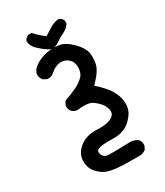

<svg xmlns="http://www.w3.org/2000/svg" viewBox="-224 -876 948 1101"><g transform="rotate(-30 250.0 -325.0)"><path d="M215.3 -117.7 244.6 -116.7Q295.4 -116.7 320.8 -131.3Q346.7 -146 346.7 -167.5Q346.7 -168.5 346.7 -169.9Q344.7 -195.3 330.6 -216.3Q315.4 -237.8 286.1 -259.3Q266.6 -273.4 226.1 -273.4Q207.5 -273.4 183.6 -270.5Q164.6 -272.9 150.9 -284.7Q138.2 -298.8 138.2 -319.3Q138.2 -322.8 138.7 -327.1L150.9 -351.1Q192.4 -365.7 227.8 -381.8Q263.2 -397.9 287.1 -420.9Q310.5 -442.9 310.5 -482.4Q310.5 -517.6 287.1 -538.1Q266.6 -556.2 240.2 -556.2Q203.1 -556.2 165.5 -522.5Q151.4 -510.3 130.9 -510.3Q127.9 -510.3 123 -510.7L100.6 -522L99.6 -522.9Q85.4 -539.1 85.4 -561.5Q85.4 -564.9 85.9 -569.3L97.2 -592.3Q120.6 -615.7 149.4 -628.4Q195.3 -647.9 240.2 -647.9Q257.8 -647.9 277.3 -645.5Q317.9 -640.1 360.4 -597.2Q400.9 -557.1 408.2 -522.9Q411.6 -507.3 411.6 -488.3Q411.6 -469.2 407.2 -447.5Q402.8 -425.8 385.7 -400.4Q368.2 -374.5 336.9 -343.3Q366.7 -317.9 390.6 -290Q418 -258.8 432.1 -220.7Q442.4 -193.4 442.4 -165.5Q442.4 -153.3 440.4 -141.6Q435.1 -106.4 401.4 -72.8L390.1 -62Q348.6 -26.4 286.6 -26.4Q281.7 -26.4 271.7 -26.6Q261.7 -26.9 249 -26.9Q205.6 -26.9 184.1 -19.5Q176.8 -17.1 172.4 -12.5Q168 -7.8 168 0.5Q168 5.9 169.9 12.7Q173.3 22.9 179.7 29.3Q190.4 40 210 41Q222.2 41.5 251.5 41.5Q280.8 41.5 350.1 39.1H350.6Q380.4 39.1 402.8 54.7Q415.5 69.3 415.5 89.8Q415.5 92.8 415 97.7L403.8 120.6L401.9 121.6Q386.7 132.3 366.7 134.8H366.2Q345.7 134.8 320.8 134.8Q246.6 134.8 211.2 130.9Q175.8 127 149.9 117.7Q122.6 108.4 94.5 78.1Q66.4 47.9 66.4 2.9Q66.4 0 66.4 -3.4Q68.4 -52.7 113.3 -86.9Q153.8 -117.7 215.3 -117.7ZM154.8 -785.2H177.2Q208.5 -750 242.7 -726.1Q265.6 -740.2 289.1 -755.4Q316.4 -772.9 349.6 -777.3H351.6Q361.8 -772.9 367.7 -767.1Q373.5 -761.2 377.9 -751.5V-731.9Q371.1 -721.7 363.8 -714.4Q350.1 -700.7 330.6 -691.9Q306.6 -680.7 286.6 -666.5Q265.1 -650.9 238.3 -644.5L235.4 -644L232.9 -645.5Q194.8 -663.6 162.6 -695.3Q130.9 -720.7 128.9 -757.3V-759.3Q133.3 -769 139.2 -774.9Q145 -780.8 154.8 -785.2Z"/></g></svg>

Font: Bakudai
Style: Bold
Weight: 700
Version: Version 1.48